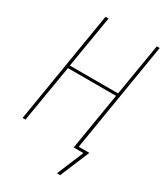

<svg xmlns="http://www.w3.org/2000/svg" viewBox="-221 -826 943 1093"><g transform="rotate(30 250.0 -280.0)"><path d="M364 175H343L416 0H352L414 -375H98L35 0H16L137 -735H157L100 -393H417L474 -735H493L375 -18H445Z"/></g></svg>

Font: Iosevka SS04 Thin
Style: Italic
Weight: 100
Italic angle: -9°
Monospace: yes
Designer: Belleve Invis
Foundry: Belleve Invis
Version: Version 19.0.0; ttfautohint (v1.8.4)